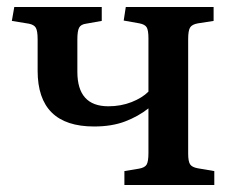

<svg xmlns="http://www.w3.org/2000/svg" viewBox="-20 -531 678 551"><path d="M337 0V-40L379 -47Q396 -50 401 -59Q406 -68 406 -92V-220Q377 -197 339 -182.5Q301 -168 250 -168Q88 -168 88 -328V-418Q88 -442 83 -451Q78 -460 63 -463L14 -471L21 -511H272V-471L227 -463Q212 -461 207 -451.5Q202 -442 202 -418V-325Q202 -226 291 -226Q327 -226 357.5 -238Q388 -250 406 -268V-421Q406 -444 401 -452.5Q396 -461 380 -464L335 -472L341 -511H593V-471L548 -464Q531 -461 525.5 -452Q520 -443 520 -419V-90Q520 -68 525.5 -59.5Q531 -51 548 -48L595 -40V0Z"/></svg>

Font: Literata 36pt Medium
Style: Regular
Weight: 500
Designer: Latin by Veronika Burian and Jose Scaglione. Greek by Irene Vlachou. Cyrillic by Vera Evstafieva.
Foundry: TypeTogether
Version: Version 3.002